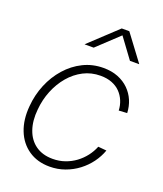

<svg xmlns="http://www.w3.org/2000/svg" viewBox="-139 -833 792 933"><g transform="rotate(20 257.5 -366.5)"><path d="M228 9.3Q164.1 9.3 118.7 -22Q73.2 -53.2 51.8 -107.9Q30.3 -162.6 36.6 -233.4Q41.5 -293.5 63.7 -346.9Q85.9 -400.4 122.6 -441.9Q159.2 -483.4 207.3 -507.3Q255.4 -531.2 312 -531.2Q354 -531.2 387.2 -518.1Q420.4 -504.9 443.8 -481.7Q467.3 -458.5 480 -428.5Q492.7 -398.4 494.1 -364.3L451.2 -361.8Q450.2 -388.2 440.4 -411.6Q430.7 -435.1 413.3 -452.9Q396 -470.7 370.4 -480.7Q344.7 -490.7 311.5 -490.7Q263.7 -490.7 223.4 -470Q183.1 -449.2 152.6 -413.3Q122.1 -377.4 103 -330.6Q84 -283.7 79.6 -231.9Q73.7 -172.4 89.6 -127Q105.5 -81.5 141.1 -56.4Q176.8 -31.2 229 -31.2Q262.7 -31.2 292.2 -41.5Q321.8 -51.8 346.2 -69.8Q370.6 -87.9 388.9 -111.6Q407.2 -135.3 418 -162.6L461.4 -158.7Q449.2 -124.5 427 -94.2Q404.8 -64 374.3 -40.8Q343.8 -17.6 306.6 -4.2Q269.5 9.3 228 9.3ZM232.4 -607.4H185.5L186 -608.4L328.6 -741.7H367.7L467.3 -608.4L466.8 -607.4H419.9L343.3 -711.4Z"/></g></svg>

Font: Inter 28pt ExtraLight
Style: Italic
Weight: 250
Italic angle: -9.3988°
Designer: Rasmus Andersson
Foundry: rsms
Version: Version 4.001;git-66647c0bb